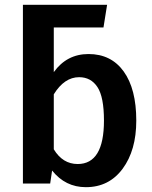

<svg xmlns="http://www.w3.org/2000/svg" viewBox="-20 -761 629 796"><path d="M347 -537Q441 -537 493 -464.5Q545 -392 545 -261Q545 -138 488.5 -61.5Q432 15 336 15Q251 15 196 -54L188 0H75V-741H424L409 -647H203V-462Q257 -537 347 -537ZM302 -81Q411 -81 411 -261Q411 -359 384 -400Q357 -441 308 -441Q247 -441 203 -370V-142Q240 -81 302 -81Z"/></svg>

Font: FiraGO Medium
Style: Regular
Weight: 500
Designer: bBox Type
Foundry: bBox Type GmbH
Version: Version 1.001;PS 001.001;hotconv 1.0.88;makeotf.lib2.5.64775